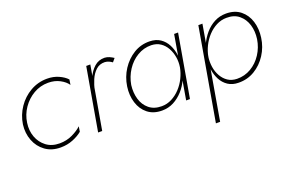

<svg xmlns="http://www.w3.org/2000/svg" viewBox="-88 -788 2009 1326"><g transform="rotate(-20 916.5 -125.5)"><path d="M85 -230Q93 -288 126 -336Q159 -384 208 -412.5Q257 -441 315 -441Q363 -441 400.5 -421Q438 -401 456 -374L462 -412Q440 -436 402 -453Q364 -470 318 -470Q251 -470 194.5 -437.5Q138 -405 101 -350.5Q64 -296 54 -230Q46 -167 67 -112.5Q88 -58 134 -24.5Q180 9 246 9Q295 9 337 -8Q379 -25 406 -48L412 -86Q386 -61 343 -40.5Q300 -20 249 -20Q191 -20 151.5 -50Q112 -80 94.5 -127.5Q77 -175 85 -230Z M633 -460H603L523 0H553ZM785 -420 806 -445Q791 -455 775 -462Q759 -469 741 -470Q697 -471 665.5 -443Q634 -415 614.5 -371Q595 -327 586 -281H601Q608 -318 624 -355.5Q640 -393 666.5 -417.5Q693 -442 732 -441Q747 -440 760 -434.5Q773 -429 785 -420Z M1249 -460 1170 0H1198L1278 -460ZM820 -230Q811 -167 828 -112Q845 -57 886.5 -24Q928 9 991 9Q1038 9 1077 -11.5Q1116 -32 1146.5 -66Q1177 -100 1196 -142.5Q1215 -185 1222 -230Q1228 -272 1222.5 -314Q1217 -356 1199 -391Q1181 -426 1149.5 -447.5Q1118 -469 1071 -470Q1007 -471 954 -438.5Q901 -406 865.5 -351.5Q830 -297 820 -230ZM850 -230Q860 -288 891.5 -336.5Q923 -385 970.5 -413.5Q1018 -442 1073 -441Q1112 -440 1140 -421Q1168 -402 1185 -371Q1202 -340 1208 -303.5Q1214 -267 1208 -230Q1201 -191 1182.5 -153.5Q1164 -116 1136 -86Q1108 -56 1073 -38Q1038 -20 999 -20Q943 -20 907 -49.5Q871 -79 857 -127Q843 -175 850 -230Z M1340 219 1457 -460H1427L1309 219ZM1805 -230Q1814 -294 1797 -348.5Q1780 -403 1738.5 -436.5Q1697 -470 1633 -470Q1586 -470 1547 -449.5Q1508 -429 1478.5 -394.5Q1449 -360 1429.5 -317.5Q1410 -275 1403 -230Q1397 -188 1402.5 -146Q1408 -104 1426 -69Q1444 -34 1476 -12.5Q1508 9 1554 9Q1618 10 1671.5 -22Q1725 -54 1760.5 -109Q1796 -164 1805 -230ZM1775 -230Q1766 -172 1734.5 -123.5Q1703 -75 1655.5 -47Q1608 -19 1552 -20Q1513 -21 1485.5 -39.5Q1458 -58 1440.5 -89Q1423 -120 1417.5 -156.5Q1412 -193 1417 -230Q1424 -270 1442.5 -307.5Q1461 -345 1489 -375Q1517 -405 1552 -423Q1587 -441 1626 -441Q1682 -442 1718 -412Q1754 -382 1768.5 -334Q1783 -286 1775 -230Z"/></g></svg>

Font: Jost ExtraLight
Style: Italic
Weight: 250
Italic angle: -5°
Version: Version 3.710